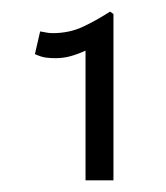

<svg xmlns="http://www.w3.org/2000/svg" viewBox="-20 -724 285 330"><path d="M175 -700V-414H127V-637Q114 -631 101.5 -627.5Q89 -624 75 -624Q67 -624 59 -625Q51 -626 40 -631L49 -670Q59 -668 63 -667.5Q67 -667 70 -667Q99 -667 122.5 -678Q146 -689 169 -704Z"/></svg>

Font: Snippet
Style: Regular
Weight: 400
Designer: Gesine Todt
Foundry: Gesine Todt
Version: Version 1.000